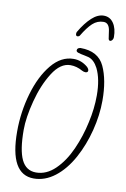

<svg xmlns="http://www.w3.org/2000/svg" viewBox="-127 -1308 916 1401"><g transform="rotate(10 330.5 -607.5)"><path d="M48 -295Q48 -440 88 -577.5Q128 -715 199.5 -801.5Q271 -888 363 -888Q421 -888 468 -848Q482 -834 482 -822Q482 -815 477 -811Q472 -807 463 -807Q452 -807 438 -814Q394 -839 348 -839Q274 -839 216 -747.5Q158 -656 125.5 -531Q93 -406 93 -316Q93 -166 127 -95Q161 -24 235 -24Q312 -24 376.5 -86.5Q441 -149 485 -247.5Q529 -346 552 -454Q575 -556 575 -654Q575 -775 537 -852Q508 -908 465 -920Q456 -923 434 -927Q405 -932 389 -937.5Q373 -943 373 -953Q373 -972 398 -975Q530 -975 576 -876Q622 -777 622 -625Q622 -517 593 -402.5Q564 -288 511 -191Q456 -91 382.5 -34.5Q309 22 226 22Q48 22 48 -295ZM624 -1095Q624 -1083 617 -1073.5Q610 -1064 601 -1064Q593 -1064 589 -1074Q586 -1088 584 -1107L581 -1128Q574 -1192 531 -1192Q485 -1192 450 -1159.5Q415 -1127 377 -1063Q371 -1055 361 -1055Q348 -1055 348 -1072Q348 -1080 351 -1086Q392 -1156 436 -1196.5Q480 -1237 525 -1237Q571 -1237 597.5 -1198Q624 -1159 624 -1095Z"/></g></svg>

Font: Bad Script
Style: Regular
Weight: 400
Italic angle: -10°
Designer: Roman Shchyukin (Gaslight Type Foundry), Cyreal (Charset Expansion)
Foundry: Gaslight
Version: Version 2.000